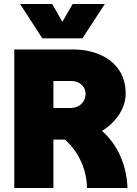

<svg xmlns="http://www.w3.org/2000/svg" viewBox="-20 -947 690 967"><path d="M194 -244V-403H333Q357 -403 374.5 -412.5Q392 -422 401.5 -438.5Q411 -455 411 -474Q411 -493 401.5 -507.5Q392 -522 376 -530.5Q360 -539 338 -539H194V-698H343Q423 -698 484 -671.5Q545 -645 579 -595Q613 -545 613 -474Q613 -433 592.5 -392Q572 -351 534.5 -317.5Q497 -284 444 -264Q391 -244 325 -244ZM52 0V-698H249V0ZM418 0Q418 -43 405 -88.5Q392 -134 366 -175Q340 -216 301.5 -248.5Q263 -281 212 -298L413 -341Q470 -313 510 -272.5Q550 -232 574 -186Q598 -140 609.5 -92Q621 -44 622 0ZM81 -927H243L294 -837L346 -927H508L395 -754H193Z"/></svg>

Font: Azeret Mono ExtraBold
Style: Regular
Weight: 800
Designer: Martin Vácha
Foundry: Displaay
Version: Version 1.002